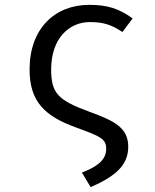

<svg xmlns="http://www.w3.org/2000/svg" viewBox="-20 -558 640 792"><path d="M348 -538C207 -538 102 -441 102 -271C102 -137 167 -78 294 -32C396 5 418 15 418 56C418 105 376 131 318 154L354 214C461 167 509 121 509 47C509 -32 450 -60 349 -97C221 -144 191 -172 191 -271C191 -401 266 -467 351 -467C410 -467 442 -454 485 -426L527 -482C471 -523 422 -538 348 -538Z"/></svg>

Font: FiraMono Nerd Font
Style: Regular
Weight: 400
Designer: Carrois Corporate & Edenspiekermann AG
Foundry: Carrois Corporate GbR & Edenspiekermann AG
Version: Version 003.206;Nerd Fonts 3.3.0